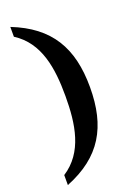

<svg xmlns="http://www.w3.org/2000/svg" viewBox="-168 -830 717 1029"><g transform="rotate(-20 190.0 -316.0)"><path d="M32 78V135C240 52 323 -92 323 -318C323 -542 240 -685 32 -767V-711C161 -629 183 -476 183 -318C183 -159 161 -5 32 78Z"/></g></svg>

Font: Noto Serif Yezidi SemiBold
Style: Regular
Weight: 600
Designer: Dalton Maag Ltd
Foundry: Dalton Maag Ltd
Version: Version 1.001